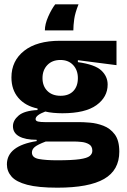

<svg xmlns="http://www.w3.org/2000/svg" viewBox="-20 -714 588 890"><path d="M246 156Q157 156 106 142.5Q55 129 33.5 104.5Q12 80 12 48Q12 -38 150 -60V-66Q97 -66 68.5 -82Q40 -98 40 -129Q40 -156 66.5 -178.5Q93 -201 154 -204V-211Q97 -223 65 -260.5Q33 -298 33 -355Q33 -432 92 -478.5Q151 -525 258 -525H520V-412L341 -435V-426Q420 -415 449.5 -387.5Q479 -360 479 -322Q479 -264 427 -226.5Q375 -189 269 -189Q248 -189 227 -191Q206 -193 190 -197Q145 -180 145 -162Q145 -153 157 -150.5Q169 -148 187 -148H346Q366 -148 397 -145.5Q428 -143 459.5 -131Q491 -119 512 -91Q533 -63 533 -11Q533 75 462.5 115.5Q392 156 246 156ZM261 -270Q299 -270 320 -292Q341 -314 341 -352Q341 -389 319 -412.5Q297 -436 260 -436Q222 -436 199.5 -412.5Q177 -389 177 -352Q177 -315 199.5 -292.5Q222 -270 261 -270ZM244 29Q314 29 349 24Q384 19 396 9Q408 -1 408 -15Q408 -36 393 -45Q378 -54 358 -56Q338 -58 325 -58H192Q155 -44 141.5 -33Q128 -22 128 -7Q128 17 160 23Q192 29 244 29ZM344 -694Q328 -654 324 -625Q320 -596 320 -573H188Q188 -602 203.5 -637Q219 -672 236 -694Z"/></svg>

Font: Bricolage Grotesque 96pt Bricolage Grotesque 48pt Regular
Style: Bold
Weight: 700
Designer: Mathieu Triay
Foundry: Atelier Triay
Version: Version 1.001; ttfautohint (v1.8.4.7-5d5b);gftools[0.9.33.de